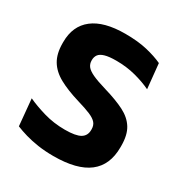

<svg xmlns="http://www.w3.org/2000/svg" viewBox="-158 -770 855 901"><g transform="rotate(30 270.0 -319.0)"><path d="M256.5 13.5Q212 13.5 173.2 7.8Q134.5 2 102.8 -7.2Q71 -16.5 47 -26.5L33.5 -170.5Q73 -152 127 -136.2Q181 -120.5 241.5 -120.5Q300 -120.5 324.8 -135.2Q349.5 -150 349.5 -181.5V-185Q349.5 -206 338.2 -219.2Q327 -232.5 300.8 -243.8Q274.5 -255 230 -268Q163 -288 118.2 -312.5Q73.5 -337 51.5 -373.8Q29.5 -410.5 29.5 -467V-473.5Q29.5 -560.5 88.8 -606.5Q148 -652.5 263 -652.5Q332 -652.5 382.2 -640.5Q432.5 -628.5 467.5 -612L481 -478Q442.5 -496.5 393.8 -509.2Q345 -522 289.5 -522Q250.5 -522 228.2 -515.5Q206 -509 197 -496.8Q188 -484.5 188 -467V-465Q188 -447 198.2 -433.5Q208.5 -420 235.2 -407.5Q262 -395 311.5 -380.5Q378 -361 421.8 -338.8Q465.5 -316.5 487.2 -281.2Q509 -246 509 -187.5V-179.5Q509 -83 446.5 -34.8Q384 13.5 256.5 13.5Z"/></g></svg>

Font: Anek Devanagari Medium
Style: Bold
Weight: 700
Version: Version 1.003